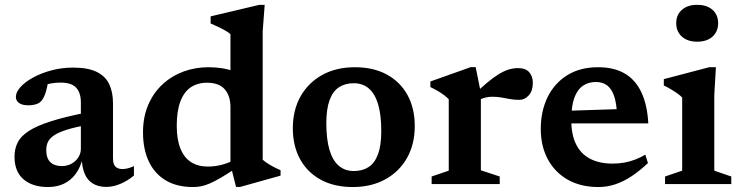

<svg xmlns="http://www.w3.org/2000/svg" viewBox="-20 -742 2988 774"><path d="M337.5 -290 336 -239Q282 -229.5 248.5 -218.8Q215 -208 197.2 -195.8Q179.5 -183.5 173 -169.2Q166.5 -155 166.5 -137Q166.5 -104 183 -88.2Q199.5 -72.5 229 -72.5Q251 -72.5 268.2 -82Q285.5 -91.5 295.8 -107.5Q306 -123.5 306 -143V-329.5Q306 -367.5 287.2 -388.2Q268.5 -409 224.5 -409Q204.5 -409 186.2 -405.8Q168 -402.5 152.5 -397L177 -430.5Q173.5 -408 169.8 -391.2Q166 -374.5 161.8 -362.5Q157.5 -350.5 151.5 -341.5Q143.5 -328.5 128.8 -323Q114 -317.5 94 -317.5Q69.5 -317.5 56.8 -326.8Q44 -336 44 -351.5Q44 -370.5 62.5 -391Q81 -411.5 113 -429.2Q145 -447 186.8 -458.2Q228.5 -469.5 275 -469.5Q335 -469.5 370.2 -452Q405.5 -434.5 420.5 -402.2Q435.5 -370 435.5 -326V-103.5Q435.5 -88.5 439.8 -79Q444 -69.5 452.8 -65Q461.5 -60.5 474 -60.5Q484 -60.5 495.8 -63.5Q507.5 -66.5 520 -72.5V-34.5Q494.5 -13 465.2 -0.8Q436 11.5 409 11.5Q376.5 11.5 354.5 -2Q332.5 -15.5 321.5 -41.2Q310.5 -67 309.5 -104.5L314 -107.5Q305 -68 285.2 -41.2Q265.5 -14.5 237.2 -1.2Q209 12 173 12Q111.5 12 75 -19Q38.5 -50 38.5 -110.5Q38.5 -141.5 50.8 -166.8Q63 -192 95 -213.2Q127 -234.5 185.8 -253.2Q244.5 -272 337.5 -290Z M909 -311Q909 -355.5 886 -382Q863 -408.5 814.5 -408.5Q775.5 -408.5 748.2 -389.5Q721 -370.5 706.8 -332Q692.5 -293.5 692.5 -235Q692.5 -179.5 707.5 -142.8Q722.5 -106 750.5 -88.2Q778.5 -70.5 818 -70.5Q848 -70.5 878.8 -79Q909.5 -87.5 939 -105V-69Q900 -43 872.8 -27Q845.5 -11 825.8 -2.5Q806 6 790.2 9Q774.5 12 758.5 12Q692 12 647 -15.5Q602 -43 579.2 -92.5Q556.5 -142 556.5 -208Q556.5 -270.5 577.5 -319.2Q598.5 -368 635.2 -402Q672 -436 719.5 -453.5Q767 -471 820 -471Q849.5 -471 875.8 -466.8Q902 -462.5 929 -453Q956 -443.5 987.5 -427.5L909 -412V-604Q902 -611 889.2 -618.2Q876.5 -625.5 860.8 -633Q845 -640.5 829 -647.5V-676L1025.5 -722.5H1047L1039 -616V-98Q1044 -93.5 1052.5 -87.5Q1061 -81.5 1071.2 -75.5Q1081.5 -69.5 1092 -64.5Q1102.5 -59.5 1111 -56V-34L948.5 11.5H931.5L909 -78.5Z M1406.5 -52.5Q1441 -52.5 1465.8 -68.5Q1490.5 -84.5 1503.8 -120Q1517 -155.5 1517 -213.5Q1517 -278 1504.5 -320.8Q1492 -363.5 1467.2 -385Q1442.5 -406.5 1406 -406.5Q1371.5 -406.5 1346.8 -390.5Q1322 -374.5 1308.8 -338.8Q1295.5 -303 1295.5 -245.5Q1295.5 -181.5 1308 -138.5Q1320.5 -95.5 1345.5 -74Q1370.5 -52.5 1406.5 -52.5ZM1402 12Q1327.5 12 1273.2 -17.5Q1219 -47 1189.8 -100.2Q1160.5 -153.5 1160.5 -225Q1160.5 -298.5 1191.8 -353.8Q1223 -409 1279.2 -440Q1335.5 -471 1410.5 -471Q1485.5 -471 1539.5 -441.5Q1593.5 -412 1622.8 -358.8Q1652 -305.5 1652 -234Q1652 -160.5 1620.8 -105.2Q1589.5 -50 1533.2 -19Q1477 12 1402 12Z M2068 -467.5Q2099 -467.5 2113.5 -450.8Q2128 -434 2128 -408Q2128 -375.5 2111.5 -357.5Q2095 -339.5 2074 -339.5Q2052.5 -339.5 2035.2 -342.8Q2018 -346 2001 -349Q1984 -352 1964 -352Q1952 -352 1940.2 -349.5Q1928.5 -347 1917.2 -342Q1906 -337 1894.5 -328.5L1881.5 -352Q1915.5 -385 1942 -407.2Q1968.5 -429.5 1990.2 -442.8Q2012 -456 2031 -461.8Q2050 -467.5 2068 -467.5ZM1918.5 -367.5V-55.5L1994.5 -30.5V0H1720V-30.5L1789 -54V-342Q1781.5 -350 1770.8 -358Q1760 -366 1746 -374.5Q1732 -383 1715 -391V-413.5L1878 -471.5H1897.5Z M2391 -471Q2456 -471 2499.2 -445.2Q2542.5 -419.5 2566 -369Q2589.5 -318.5 2593.5 -244.5H2253.5V-295L2515.5 -303.5L2467.5 -279.5Q2465.5 -325.5 2455.8 -354.5Q2446 -383.5 2427.8 -397.5Q2409.5 -411.5 2382 -411.5Q2352 -411.5 2329.8 -396.2Q2307.5 -381 2295.2 -347.5Q2283 -314 2283 -258Q2283 -199 2302.5 -160Q2322 -121 2359.2 -101.8Q2396.5 -82.5 2450 -82.5Q2474.5 -82.5 2496.8 -86.5Q2519 -90.5 2540 -98.5Q2561 -106.5 2581.5 -118.5L2592 -84.5Q2559.5 -54 2527 -32.2Q2494.5 -10.5 2461 0.8Q2427.5 12 2392.5 12Q2321.5 12 2269.5 -17.2Q2217.5 -46.5 2188.8 -99.2Q2160 -152 2160 -222.5Q2160 -293.5 2187.2 -349.8Q2214.5 -406 2266.2 -438.5Q2318 -471 2391 -471Z M2790.5 -574Q2751.5 -574 2728.8 -594.5Q2706 -615 2706 -649Q2706 -682 2728.8 -702.2Q2751.5 -722.5 2790.5 -722.5Q2830 -722.5 2852.5 -702.2Q2875 -682 2875 -649Q2875 -615 2852.5 -594.5Q2830 -574 2790.5 -574ZM2866 -471 2859.5 -359.5V-54L2928 -30.5V0H2661V-30.5L2730 -54V-349Q2723.5 -356 2711.8 -364.5Q2700 -373 2685.2 -381.8Q2670.5 -390.5 2656 -397.5V-423L2839 -471Z"/></svg>

Font: Newsreader SemiBold
Style: Regular
Weight: 600
Designer: Hugues Gentile
Foundry: Production Type
Version: Version 1.003